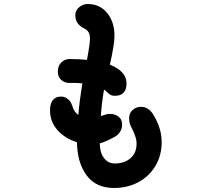

<svg xmlns="http://www.w3.org/2000/svg" viewBox="-20 -851 1040 956"><path d="M785 -144Q785 -77 754 -25Q723 27 669 56Q615 85 548 85Q458 85 411.5 22.5Q365 -40 363 -143Q304 -161 266.5 -203Q229 -245 229 -302Q229 -335 243 -352.5Q257 -370 282 -370Q302 -370 312 -362Q323 -355 329 -346.5Q335 -338 340 -324Q348 -294 370 -279Q376 -350 390 -436Q370 -438 359 -438H326Q303 -438 285.5 -452.5Q268 -467 268 -494Q268 -524 285.5 -540.5Q303 -557 327 -557Q376 -557 413 -553Q428 -633 428 -660Q428 -697 398 -710Q355 -731 355 -776Q355 -799 374 -815Q393 -831 417 -831Q477 -831 513.5 -786.5Q550 -742 550 -673Q550 -629 527 -529Q572 -512 595 -482Q610 -461 610 -435Q610 -401 590 -385Q577 -374 550 -374Q538 -374 529.5 -379Q521 -384 506 -399L498 -405Q487 -343 482 -273L504 -280Q515 -284 526 -284Q552 -284 570 -270.5Q588 -257 588 -231Q588 -210 577 -193.5Q566 -177 550 -169Q503 -144 477 -137V-135Q477 -92 497.5 -64.5Q518 -37 551 -37Q600 -37 630 -63.5Q660 -90 660 -136Q660 -154 653 -174Q646 -194 632 -222Q623 -237 623 -263Q623 -288 640.5 -303.5Q658 -319 682 -319Q718 -319 741 -284Q785 -214 785 -144Z"/></svg>

Font: Tsukimi Rounded
Style: Bold
Weight: 700
Designer: Takashi Funayama
Foundry: Takashi Funayama
Version: Version 1.032; ttfautohint (v1.8.3)